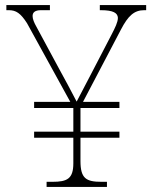

<svg xmlns="http://www.w3.org/2000/svg" viewBox="-20 -734 599 754"><path d="M163 0H400V-20H379C318 -20 296 -33 296 -102V-193H449V-217H296V-310H449V-334H306L455 -618C483 -672 507 -694 546 -694H554V-714H372V-694H376C425 -694 442 -683 443 -664C443 -647 432 -625 418 -598L338 -444C314 -397 291 -355 281 -335C259 -378 235 -422 212 -464L123 -629C114 -645 108 -659 108 -671C108 -685 117 -694 141 -694H176V-714H5V-694H15C43 -694 61 -682 86 -643L256 -334H114V-310H268V-217H114V-193H268V-93C268 -32 244 -20 186 -20H163Z"/></svg>

Font: Noto Serif Sinhala Thin
Style: Regular
Weight: 100
Designer: Jelle Bosma - Monotype Design Team
Foundry: Monotype Imaging Inc.
Version: Version 2.007